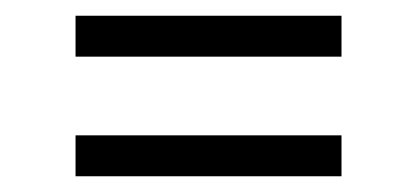

<svg xmlns="http://www.w3.org/2000/svg" viewBox="-20 -361 530 244"><path d="M414 -189V-137H76V-189ZM414 -341V-289H76V-341Z"/></svg>

Font: Quattrocento Sans
Style: Regular
Weight: 400
Designer: Pablo Impallari
Foundry: Pablo Impallari, Igino Marini, Brenda Gallo
Version: Version 2.000